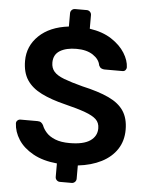

<svg xmlns="http://www.w3.org/2000/svg" viewBox="-60 -848 762 996"><g transform="rotate(5 321.5 -350.0)"><path d="M290 100Q280 100 273 93Q266 86 266 76V6Q192 -1 141 -29.5Q90 -58 64 -98.5Q38 -139 36 -183Q36 -192 42.5 -198Q49 -204 58 -204H147Q159 -204 166 -198.5Q173 -193 177 -185Q184 -166 200.5 -147.5Q217 -129 247 -117Q277 -105 322 -105Q394 -105 429 -129Q464 -153 464 -194Q464 -223 445.5 -240.5Q427 -258 387 -272.5Q347 -287 282 -303Q208 -321 157 -346.5Q106 -372 80.5 -411Q55 -450 55 -510Q55 -587 111 -641Q167 -695 266 -707V-776Q266 -786 273 -793Q280 -800 290 -800H351Q361 -800 368 -793Q375 -786 375 -776V-705Q443 -695 489 -665Q535 -635 559 -596.5Q583 -558 584 -522Q584 -514 578.5 -507.5Q573 -501 563 -501H470Q461 -501 453 -505Q445 -509 440 -520Q435 -551 402 -573Q369 -595 316 -595Q262 -595 229.5 -575Q197 -555 197 -513Q197 -485 213 -466.5Q229 -448 265.5 -434Q302 -420 363 -404Q448 -385 501.5 -360Q555 -335 580.5 -296.5Q606 -258 606 -199Q606 -141 577.5 -97.5Q549 -54 497 -27.5Q445 -1 375 7V76Q375 86 368 93Q361 100 351 100Z"/></g></svg>

Font: Rubik Light Medium
Style: Regular
Weight: 500
Version: Version 2.104